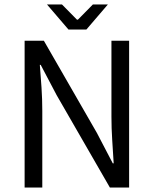

<svg xmlns="http://www.w3.org/2000/svg" viewBox="-20 -838 687 858"><path d="M90 -656H176L413 -244L484 -108H488Q485 -158 481.5 -211.5Q478 -265 478 -317V-656H557V0H471L233 -413L162 -548H158Q162 -498 165.5 -446.5Q169 -395 169 -343V0H90ZM462 -818 366 -706H286L190 -818H257L324 -750H328L395 -818Z"/></svg>

Font: Myanmar Sanpya
Style: Regular
Weight: 400
Designer: Danh Hong
Foundry: Google Inc.
Version: Version 2.00 November 22, 2015